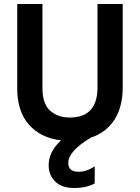

<svg xmlns="http://www.w3.org/2000/svg" viewBox="-20 -694 699 959"><path d="M593 -259Q593 -160 551.5 -96Q510 -32 435 -7Q321 60 321 120Q321 164 373 164Q412 164 453 137V222Q412 245 350.5 245Q289 245 256 213Q223 181 223 131Q223 64 285 7Q183 -5 124.5 -71.5Q66 -138 66 -252V-674H192V-253Q192 -176 230 -141.5Q268 -107 329 -107Q467 -107 467 -258V-674H593Z"/></svg>

Font: Hind Mysuru SemiBold
Style: Regular
Weight: 600
Designer: Manushi Parikh, Hitesh Malaviya
Foundry: Indian Type Foundry
Version: Version 0.703;PS 1.0;hotconv 1.0.86;makeotf.lib2.5.63406